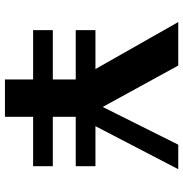

<svg xmlns="http://www.w3.org/2000/svg" viewBox="-2 -756 758 795"><g transform="rotate(90 377.5 -359.0)"><path d="M309.4 0V-299L71.8 -717.6H251.9L449.6 -356.9L346.6 -251.1L579.6 -717.6H681.1L464.2 -300.3V0ZM105.2 -293.1V-374.7H668.8V-293.1ZM105.2 -116.6V-198.2H668.8V-116.6Z"/></g></svg>

Font: Russolo 10pt ExtraLight
Style: Regular
Weight: 200
Designer: Micah Stupak-Hahn
Version: Version 1.000